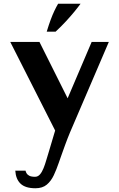

<svg xmlns="http://www.w3.org/2000/svg" viewBox="-20 -732 646 1040"><path d="M171.9 287.7Q117.8 287.7 91.7 263.2Q65.6 238.6 62.8 192.3H118.4Q119.2 197.8 123.2 205.7Q127.2 213.5 138 219.6Q148.9 225.6 169.6 225.6Q185.2 225.6 196.3 212.9Q207.4 200.2 215.7 179.4Q224.1 158.7 231 134.5Q237.9 110.3 245.1 87.9L294.8 -79.1L311.2 39.1L35.7 -504.7H193.8L382.4 -127.5L315.5 -127.2L476.4 -504.7H569.4L358.8 -13.8Q352.1 2.4 345.7 18.7Q339.3 35.1 333.3 51.6Q327.3 68.1 321.4 84.6Q315.6 101.1 309.7 117.4Q303.8 133.6 298.3 149.9Q286.1 185.6 271.4 217.1Q256.7 248.6 233.5 268.1Q210.3 287.7 171.9 287.7ZM233.1 -560.6Q244.2 -597.3 254.4 -624.8Q264.6 -652.3 274.7 -673.5Q284.8 -694.7 294.9 -711.9H416.4Q404.7 -695.4 384.2 -670.3Q363.7 -645.2 337.3 -616.6Q310.9 -588 281.3 -560.6Z"/></svg>

Font: Russolo 10pt ExtraLight
Style: Regular
Weight: 200
Designer: Micah Stupak-Hahn
Version: Version 1.000